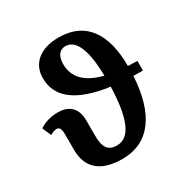

<svg xmlns="http://www.w3.org/2000/svg" viewBox="-174 -925 1069 1090"><g transform="rotate(-30 361.0 -379.5)"><path d="M322 10C502 10 597 -128 611 -368C631 -367 652 -367 673 -367V-430C652 -430 632 -431 612 -432C612 -636 534 -769 351 -769C225 -769 159 -704 159 -613C159 -488 257 -408 469 -379C463 -182 423 -72 334 -72C273 -72 253 -109 253 -182V-281C253 -383 186 -403 135 -403C86 -403 44 -389 14 -368L39 -310C55 -320 71 -325 82 -325C97 -325 109 -315 109 -275V-174C109 -37 202 10 322 10ZM299 -624C299 -681 324 -707 360 -707C452 -707 467 -554 469 -451C353 -480 299 -539 299 -624Z"/></g></svg>

Font: Noto Serif SemiCondensed
Style: Bold
Weight: 700
Width: 4
Designer: Monotype Design Team
Foundry: Monotype Imaging Inc.
Version: Version 2.015